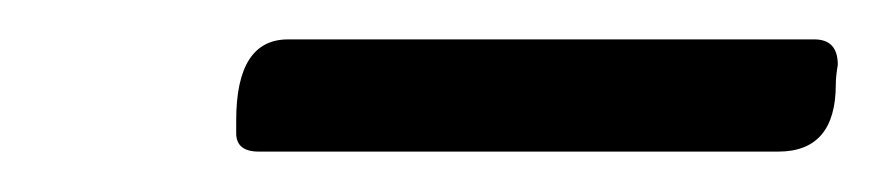

<svg xmlns="http://www.w3.org/2000/svg" viewBox="-20 -632 440 96"><path d="M397.9 -589.8Q397.9 -556.2 369.1 -556.2H109.4Q98.1 -556.2 98.1 -565.4V-571.8Q98.1 -612.3 124 -612.3H387.2Q398.9 -612.3 398.9 -599.6Q397.9 -593.8 397.9 -589.8Z"/></svg>

Font: Averia Libre
Style: Italic
Weight: 400
Italic angle: -7.90001°
Version: Version 1.002